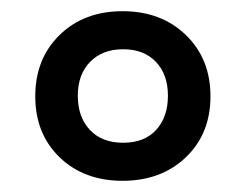

<svg xmlns="http://www.w3.org/2000/svg" viewBox="-20 -746 440 343"><path d="M199 -423Q130 -423 86.5 -465Q43 -507 43 -574Q43 -641 86.5 -683.5Q130 -726 199 -726Q268 -726 312 -683.5Q356 -641 356 -574Q356 -507 312 -465Q268 -423 199 -423ZM200 -491Q238 -491 259 -514Q280 -537 280 -575Q280 -613 258.5 -635.5Q237 -658 200 -658Q163 -658 141 -635.5Q119 -613 119 -575Q119 -537 140.5 -514Q162 -491 200 -491Z"/></svg>

Font: Noto Serif Khojki
Style: Bold
Weight: 700
Version: Version 2.003